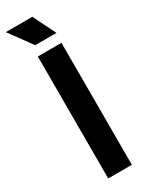

<svg xmlns="http://www.w3.org/2000/svg" viewBox="-246 -867 686 900"><g transform="rotate(-30 96.5 -417.0)"><path d="M46 0V-660H174V0ZM62 -712 -27 -834H117L177 -712Z"/></g></svg>

Font: Bricolage Grotesque 96pt SemiBold
Style: Regular
Weight: 600
Designer: Mathieu Triay
Foundry: Atelier Triay
Version: Version 1.001; ttfautohint (v1.8.4.7-5d5b);gftools[0.9.33.de